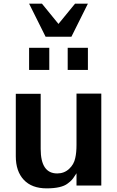

<svg xmlns="http://www.w3.org/2000/svg" viewBox="-20 -1010 635 1044"><path d="M458 -990.2 368.2 -810.1H228L138.2 -990.2H208L297.9 -879.9L388.2 -990.2ZM458 -629.9H348.1V-750H458ZM248 -629.9H138.2V-750H248ZM232.9 14.2H233.9Q152.8 14.2 109.4 -32.2Q65.9 -78.6 65.9 -160.2V-500H201.2V-200.2Q201.2 -66.9 291 -66.9Q329.1 -66.9 355.7 -91.6Q382.3 -116.2 389.2 -150.9Q396 -180.2 396 -222.2V-501H530.8V-1H396V-67.9Q391.6 -61.5 385.5 -52.2Q379.4 -43 377.7 -40.5Q376 -38.1 371.3 -32.7Q366.7 -27.3 361.8 -23.2Q356.9 -19 348.1 -12.2Q314.5 14.2 232.9 14.2Z"/></svg>

Font: Perun
Style: Bold
Weight: 700
Foundry: Copyright (c) Stefan Peev, Context Ltd, 2016
Version: Version 1.0000